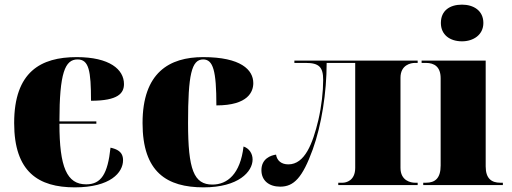

<svg xmlns="http://www.w3.org/2000/svg" viewBox="-20 -797 2207 827"><path d="M302 10C456 10 510 -54 510 -107C510 -145 482 -155 456 -161C444 -48 416 -3 351 -3C268 -3 236 -77 236 -264H395V-274H236C236 -483 260 -541 314 -541C363 -541 372 -492 372 -363C488 -363 514 -395 514 -435C514 -498 452 -551 310 -551C156 -551 41 -488 41 -267C41 -56 146 10 302 10Z M857 10C1008 10 1068 -58 1068 -110C1068 -136 1053 -158 1029 -166C1015 -47 959 -2 895 -2C815 -2 790 -66 790 -268C790 -475 805 -541 855 -541C898 -541 912 -493 912 -343C1050 -343 1071 -403 1071 -439C1071 -496 1018 -551 855 -551C709 -551 594 -484 594 -267C594 -55 699 10 857 10Z M1187 7C1246 7 1283 -32 1327 -153C1365 -258 1387 -398 1387 -526H1510V-74C1510 -18 1470 -10 1456 -10H1437V0H1779V-10H1767C1750 -10 1705 -18 1705 -74V-462C1705 -518 1750 -526 1767 -526H1779V-536H1248V-526H1297C1354 -526 1372 -508 1372 -453C1372 -403 1365 -339 1351 -279C1327 -179 1293 -89 1222 -89C1192 -89 1173 -105 1169 -131C1147 -128 1106 -114 1106 -64C1106 -19 1139 7 1187 7Z M1970 -619C2019 -619 2062 -647 2062 -698C2062 -752 2019 -777 1970 -777C1918 -777 1879 -752 1879 -698C1879 -647 1918 -619 1970 -619ZM1803 0H2146V-10H2135C2098 -10 2072 -27 2072 -80V-536H1796V-526H1815C1851 -526 1878 -509 1878 -460V-84C1878 -28 1853 -10 1815 -10H1803Z"/></svg>

Font: Noto Serif Display Black
Style: Regular
Weight: 900
Designer: Monotype Design Team
Foundry: Monotype Imaging Inc.
Version: Version 2.009